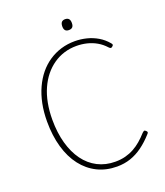

<svg xmlns="http://www.w3.org/2000/svg" viewBox="-197 -1260 1213 1410"><g transform="rotate(-20 409.0 -555.0)"><path d="M472 19Q387 19 318.5 -15Q250 -49 201 -112.5Q152 -176 126 -266Q100 -356 100 -467Q100 -541 113 -605.5Q126 -670 151 -724.5Q176 -779 210.5 -821Q245 -863 289 -892.5Q333 -922 384 -937.5Q435 -953 492 -953Q539 -953 584.5 -941.5Q630 -930 669.5 -906.5Q709 -883 739 -847Q746 -839 746.5 -833.5Q747 -828 738 -821Q731 -814 724.5 -815.5Q718 -817 710 -826Q682 -857 647 -877Q612 -897 572.5 -906.5Q533 -916 492 -916Q441 -916 395.5 -902Q350 -888 310.5 -860.5Q271 -833 240 -794.5Q209 -756 186.5 -706Q164 -656 152.5 -595.5Q141 -535 141 -467Q141 -365 164 -282.5Q187 -200 230 -141Q273 -82 334.5 -50.5Q396 -19 472 -19Q515 -19 551 -28.5Q587 -38 618 -55Q649 -72 676.5 -95.5Q704 -119 731 -149Q740 -158 746 -160Q752 -162 760 -154Q768 -147 768 -141.5Q768 -136 760 -128Q718 -81 673 -48Q628 -15 578.5 2Q529 19 472 19ZM481 -1044Q462 -1044 453 -1054.5Q444 -1065 444 -1085Q444 -1108 453.5 -1118.5Q463 -1129 481 -1129Q500 -1129 509.5 -1118.5Q519 -1108 519 -1086Q519 -1064 509.5 -1054Q500 -1044 481 -1044Z"/></g></svg>

Font: Playwrite US Modern Thin
Style: Regular
Weight: 250
Designer: Veronika Burian, José Scaglione
Foundry: TypeTogether
Version: Version 1.003